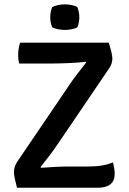

<svg xmlns="http://www.w3.org/2000/svg" viewBox="-20 -884 606 904"><path d="M307.5 -485.5Q322.5 -508.5 344 -536.2Q365.5 -564 386 -590L383 -593Q370 -591 348.8 -589.5Q327.5 -588 304.2 -587Q281 -586 260.2 -585.5Q239.5 -585 227.5 -585H70.5Q67.5 -595.5 66.5 -605.2Q65.5 -615 65.5 -625Q65.5 -640 67.8 -654Q70 -668 74.5 -683H492.5Q500.5 -656.5 503.8 -642.2Q507 -628 508 -620.8Q509 -613.5 509 -608.5Q509 -598 505.8 -586.5Q502.5 -575 494.5 -563L249 -201.5Q233.5 -178.5 211.8 -149.8Q190 -121 170.5 -97L173.5 -94Q205.5 -96.5 240.2 -98.2Q275 -100 300 -100H394.5Q433.5 -100 462.5 -105.2Q491.5 -110.5 511.5 -119.5Q515 -108 517.5 -93.5Q520 -79 520 -64.5Q520 -32.5 499.5 -16.2Q479 0 440 0H60Q53.5 -25.5 50.5 -39.5Q47.5 -53.5 46.5 -60.5Q45.5 -67.5 45.5 -73Q45.5 -84.5 49.2 -97.2Q53 -110 60.5 -121.5ZM216.5 -803.5Q216.5 -815 219 -827.8Q221.5 -840.5 226 -850.5Q236 -856.5 252.8 -860Q269.5 -863.5 285 -863.5Q300.5 -863.5 318 -860Q335.5 -856.5 344 -850.5Q348.5 -840.5 351 -827.5Q353.5 -814.5 353.5 -803.5Q353.5 -777 344 -755.5Q336 -750 318.2 -746.5Q300.5 -743 285 -743Q269.5 -743 252.2 -746.5Q235 -750 226 -755.5Q216.5 -777 216.5 -803.5Z"/></svg>

Font: Signika Light Medium
Style: Regular
Weight: 500
Version: Version 2.003;gftools[0.9.32]